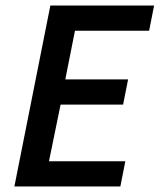

<svg xmlns="http://www.w3.org/2000/svg" viewBox="-20 -674 577 694"><path d="M32 0 162 -654H537L519 -563H251L216 -387H443L425 -296H199L157 -91H433L415 0Z"/></svg>

Font: Source Sans Pro SemiBold
Style: Italic
Weight: 600
Italic angle: -11°
Designer: Paul D. Hunt
Foundry: Adobe Systems Incorporated
Version: Version 1.095;hotconv 1.0.109;makeotfexe 2.5.65596